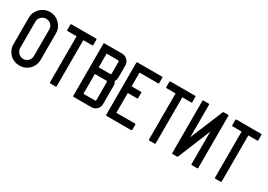

<svg xmlns="http://www.w3.org/2000/svg" viewBox="4 -1583 3309 2375"><g transform="rotate(30 1658.5 -396.0)"><path d="M438 -207Q438 -166 423 -131Q408 -96 382 -70Q356 -44 321 -29Q286 -14 245 -14Q204 -14 168 -28.5Q132 -43 106 -69Q80 -95 65 -130Q50 -165 50 -207V-585Q50 -626 65.5 -661Q81 -696 107 -722Q133 -748 168.5 -763Q204 -778 245 -778Q285 -778 320 -763Q355 -748 381.5 -721.5Q408 -695 423 -660Q438 -625 438 -585ZM342 -585Q342 -626 314 -654Q286 -682 245 -682Q225 -682 207 -674.5Q189 -667 175 -654Q161 -641 153 -623Q145 -605 145 -585V-207Q145 -187 153.5 -169.5Q162 -152 175.5 -138Q189 -124 207 -116Q225 -108 245 -108Q265 -108 282.5 -116Q300 -124 314 -138V-137Q327 -151 334.5 -169Q342 -187 342 -207Z M773 -682V-24Q773 -14 763 -14H687Q677 -14 677 -24V-682H548Q538 -682 538 -692V-768Q538 -778 548 -778H900Q910 -778 910 -768V-692Q910 -682 900 -682Z M1010 -768Q1010 -778 1020 -778H1272Q1294 -778 1314.5 -769Q1335 -760 1350 -744V-745Q1366 -729 1373 -708.5Q1380 -688 1380 -666V-503Q1380 -486 1376.5 -470Q1373 -454 1362 -440Q1372 -426 1376 -410.5Q1380 -395 1380 -378V-122Q1380 -75 1349.5 -44.5Q1319 -14 1272 -14H1020Q1010 -14 1010 -24ZM1106 -108H1272Q1278 -108 1281 -112.5Q1284 -117 1284 -122V-378Q1284 -382 1280 -386.5Q1276 -391 1272 -391H1106ZM1106 -486H1272Q1278 -489 1281 -492Q1284 -495 1284 -503V-666Q1284 -671 1280.5 -676.5Q1277 -682 1272 -682H1106Z M1576 -108H1842Q1852 -108 1852 -99V-24Q1852 -14 1842 -14H1490Q1480 -14 1480 -24V-768Q1480 -778 1490 -778H1842Q1852 -778 1852 -768V-692Q1852 -682 1842 -682H1576V-486H1709Q1719 -486 1719 -476V-401Q1719 -391 1709 -391H1576Z M2187 -682V-24Q2187 -14 2177 -14H2101Q2091 -14 2091 -24V-682H1962Q1952 -682 1952 -692V-768Q1952 -778 1962 -778H2314Q2324 -778 2324 -768V-692Q2324 -682 2314 -682Z M2519 -303 2703 -748Q2705 -753 2710 -765.5Q2715 -778 2723 -778H2785Q2795 -778 2795 -768V-24Q2795 -14 2785 -14H2709Q2699 -14 2699 -24V-488L2516 -41Q2514 -35 2510 -24.5Q2506 -14 2497 -14H2434Q2424 -14 2424 -24V-768Q2424 -778 2434 -778H2509Q2519 -778 2519 -768Z M3130 -682V-24Q3130 -14 3120 -14H3044Q3034 -14 3034 -24V-682H2905Q2895 -682 2895 -692V-768Q2895 -778 2905 -778H3257Q3267 -778 3267 -768V-692Q3267 -682 3257 -682Z"/></g></svg>

Font: Kanalisirung
Style: Regular
Weight: 500
Designer: Peter Wiegel
Foundry: Peter Wiegel
Version: 1.000